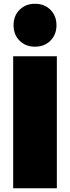

<svg xmlns="http://www.w3.org/2000/svg" viewBox="-20 -1000 372 1020"><path d="M50 -701H282V0H50ZM166 -980Q216 -980 248 -948Q280 -916 280 -866Q280 -816 248 -784Q216 -752 166 -752Q116 -752 84 -784Q52 -816 52 -866Q52 -916 84 -948Q116 -980 166 -980Z"/></svg>

Font: Alexandria Black
Style: Regular
Weight: 900
Designer: Mohamed Gaber
Foundry: Kief Type Foundry
Version: Version 5.100